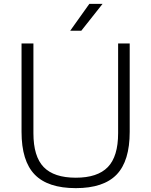

<svg xmlns="http://www.w3.org/2000/svg" viewBox="-20 -965 783 994"><path d="M372.5 9Q228 9 159.8 -61.2Q91.5 -131.5 91.5 -282.5V-740H153V-275.5Q153 -155 206.2 -100Q259.5 -45 372.5 -45Q485 -45 538.2 -100Q591.5 -155 591.5 -275.5V-740H651.5V-282.5Q651.5 -131.5 583.8 -61.2Q516 9 372.5 9ZM343.5 -806 442.5 -945H511L401 -806Z"/></svg>

Font: Encode Sans SmExp Lt
Style: Regular
Weight: 300
Width: 6
Designer: Multiple Designers
Foundry: Impallari Type
Version: Version 3.002; ttfautohint (v1.8.3) -l 8 -r 50 -G 200 -x 14 